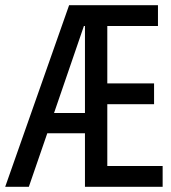

<svg xmlns="http://www.w3.org/2000/svg" viewBox="-21 -719 659 739"><path d="M306 0V-206H161L90 0H-1L245 -699H587V-619H392V-398H572V-318H392V-80H605V0ZM306 -619H302L187 -284H306Z"/></svg>

Font: Fragment Mono SC
Style: Regular
Weight: 400
Monospace: yes
Designer: Wei Huang based on Nimbus Sans by URW Studio, based on Helvetica by Max Miedinger.
Foundry: Wei Huang
Version: Version 1.012; ttfautohint (v1.8.4.7-5d5b)